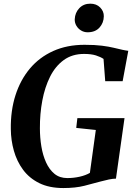

<svg xmlns="http://www.w3.org/2000/svg" viewBox="-20 -990 724 1020"><path d="M316.5 9Q241.5 9 188.5 -17.2Q135.5 -43.5 102.5 -88.2Q69.5 -133 53.8 -188.8Q38 -244.5 37.5 -304Q36 -402 62.2 -484Q88.5 -566 139 -626Q189.5 -686 262.8 -719Q336 -752 429 -752Q484.5 -752 521.5 -747.2Q558.5 -742.5 584.2 -736.2Q610 -730 630 -725.5Q638 -724 645.5 -722.5Q653 -721 661.5 -720L631.5 -558.5H539L530 -677Q514.5 -687.5 489.8 -695.5Q465 -703.5 426.5 -703.5Q363.5 -703.5 318.8 -671Q274 -638.5 246 -582.5Q218 -526.5 204.8 -455.8Q191.5 -385 192 -308Q192 -259 199.8 -212Q207.5 -165 224.8 -127Q242 -89 269.5 -66.5Q297 -44 337.5 -44Q371 -44 403 -51.2Q435 -58.5 457.5 -71.5L489 -299.5L385 -310.5L391 -362.5H641.5L596 -41Q580 -41 558.5 -36.5Q537 -32 515 -26Q475.5 -15 428.2 -3Q381 9 316.5 9ZM445.5 -818.5Q426.5 -818.5 410.8 -828Q395 -837.5 385.8 -853.2Q376.5 -869 377 -887.5Q378.5 -922.5 401.2 -946.5Q424 -970.5 459.5 -970.5Q492.5 -970.5 512.2 -950.2Q532 -930 531.5 -903.5Q531 -868.5 508.5 -843.5Q486 -818.5 445.5 -818.5Z"/></svg>

Font: Merriweather 60pt
Style: Bold Italic
Weight: 700
Italic angle: -7.8°
Version: Version 2.101